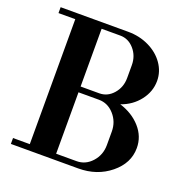

<svg xmlns="http://www.w3.org/2000/svg" viewBox="-133 -868 948 987"><g transform="rotate(20 341.0 -374.0)"><path d="M32.2 0V-32.2H124V-715.8H32.2V-748H401.9Q463.9 -748 515.9 -722.9Q567.9 -697.8 597.9 -654.8Q627.9 -611.8 627.9 -561Q627.9 -502.9 590.3 -454.1Q552.7 -405.3 491.2 -383.8Q561.5 -361.8 604.7 -313Q647.9 -264.2 647.9 -201.2Q647.9 -118.2 575.4 -59.1Q502.9 0 400.9 0ZM268.1 -32.2H379.9Q428.7 -32.2 463.4 -70.8Q498 -109.4 498 -163.1V-236.8Q498 -290.5 463.4 -329.3Q428.7 -368.2 379.9 -368.2H268.1ZM268.1 -399.9H370.1Q415 -399.9 446.5 -436Q478 -472.2 478 -522.9V-592.8Q478 -643.6 446.5 -679.7Q415 -715.8 370.1 -715.8H268.1Z"/></g></svg>

Font: Fin Serif Display
Style: Italic
Weight: 400
Designer: J. Blake Harris
Version: Version 1.006;FEAKit 1.0